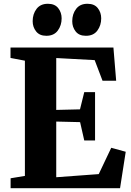

<svg xmlns="http://www.w3.org/2000/svg" viewBox="-20 -994 694 1014"><path d="M111.5 -65V-673.5L35.5 -688V-743H579L593.5 -567.5H521.5L480 -676.5L277 -687.5V-413.5L402.5 -416.5L425 -507.5H482V-252H425L403 -349L277 -352V-58L501.5 -74.5L567.5 -213.5L644 -192.5L614 0H36V-52.5ZM224 -805Q189 -805 170.8 -828Q152.5 -851 152.5 -882Q152.5 -920 173 -947Q193.5 -974 232.5 -974H233.5Q269.5 -974 287.5 -951Q305.5 -928 305.5 -897Q305.5 -860 285.2 -832.5Q265 -805 225 -805ZM433 -805Q397.5 -805 379.5 -828Q361.5 -851 361.5 -882Q361.5 -920 382 -947Q402.5 -974 441.5 -974H442.5Q478.5 -974 496.5 -951Q514.5 -928 514.5 -897Q514.5 -860 494.2 -832.5Q474 -805 434 -805Z"/></svg>

Font: Merriweather 48pt ExtraBold
Style: Regular
Weight: 800
Version: Version 2.100